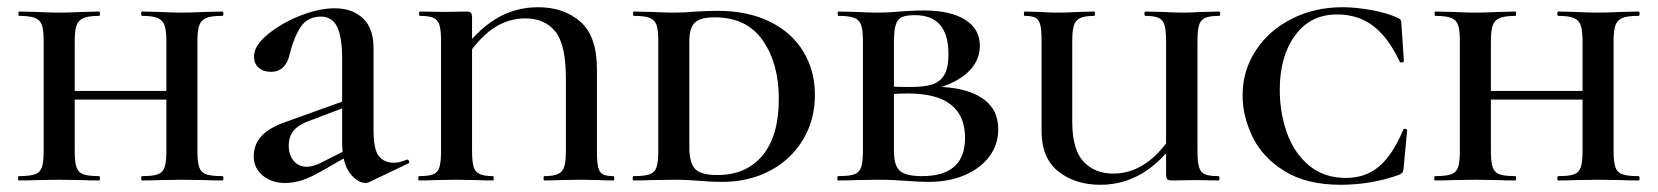

<svg xmlns="http://www.w3.org/2000/svg" viewBox="-20 -500 4593 532"><path d="M374 -456Q371 -456 371 -462Q371 -468 374 -468L420 -467Q460 -465 485 -465Q509 -465 549 -467L596 -468Q599 -468 599 -462Q599 -456 596 -456Q566 -456 552 -450.5Q538 -445 532.5 -431Q527 -417 527 -387V-81Q527 -51 532 -36.5Q537 -22 551.5 -17Q566 -12 596 -12Q599 -12 599 -6Q599 0 596 0Q566 0 549 -1L485 -2L421 -1Q404 0 374 0Q371 0 371 -6Q371 -12 374 -12Q404 -12 417.5 -17Q431 -22 436 -36.5Q441 -51 441 -81V-385Q441 -415 436 -429.5Q431 -444 417 -450Q403 -456 374 -456ZM141 -248H480V-224H141ZM33 -456Q31 -456 31 -462Q31 -468 33 -468L81 -467Q121 -465 143 -465Q169 -465 209 -467L255 -468Q257 -468 257 -462Q257 -456 255 -456Q226 -456 211.5 -450Q197 -444 192 -429.5Q187 -415 187 -385V-81Q187 -51 192 -36.5Q197 -22 211 -17Q225 -12 255 -12Q257 -12 257 -6Q257 0 255 0Q225 0 208 -1L143 -2L81 -1Q63 0 32 0Q30 0 30 -6Q30 -12 32 -12Q62 -12 76.5 -17Q91 -22 96 -36.5Q101 -51 101 -81V-387Q101 -417 96 -431Q91 -445 76.5 -450.5Q62 -456 33 -456Z M994 7Q970 7 949 -21Q928 -49 928 -107V-337Q928 -398 914 -426Q900 -454 869 -454Q832 -454 813 -425Q794 -396 783 -351Q772 -301 731 -301Q709 -301 696 -313Q683 -325 684 -345Q684 -373 721 -404Q758 -435 810.5 -456Q863 -477 907 -477Q956 -477 985.5 -449.5Q1015 -422 1015 -367V-141Q1015 -85 1030 -67Q1045 -49 1072 -49Q1085 -49 1106 -57L1108 -58Q1112 -58 1113.5 -53Q1115 -48 1111 -47L1002 5Q998 7 994 7ZM683 -66Q683 -100 705 -123.5Q727 -147 774 -163L955 -228L958 -211L834 -164Q805 -153 792.5 -136.5Q780 -120 780 -97Q780 -70 794 -54Q808 -38 830 -38Q850 -38 877 -53L965 -97L966 -80L871 -26Q840 -8 816.5 -0.5Q793 7 770 7Q732 7 707.5 -14Q683 -35 683 -66Z M1346 -12Q1348 -12 1348 -6Q1348 0 1346 0Q1318 0 1301 -1L1242 -2L1186 -1Q1170 0 1141 0Q1139 0 1139 -6Q1139 -12 1141 -12Q1168 -12 1180.5 -17Q1193 -22 1197.5 -36.5Q1202 -51 1202 -81V-387Q1202 -417 1197.5 -431Q1193 -445 1181 -450.5Q1169 -456 1144 -456Q1141 -456 1141 -462Q1141 -468 1144 -468L1209 -467L1270 -468Q1282 -468 1285 -464.5Q1288 -461 1288 -449V-83Q1288 -53 1292 -38.5Q1296 -24 1308.5 -18Q1321 -12 1346 -12ZM1471 -480Q1542 -480 1588 -440Q1634 -400 1634 -308V-81Q1634 -51 1637.5 -36.5Q1641 -22 1650.5 -17Q1660 -12 1680 -12Q1682 -12 1682 -6Q1682 0 1680 0Q1655 0 1641 -1L1589 -2L1528 -1Q1513 0 1488 0Q1486 0 1486 -6Q1486 -12 1488 -12Q1514 -12 1526.5 -18Q1539 -24 1543.5 -38.5Q1548 -53 1548 -83V-282Q1548 -377 1518.5 -413Q1489 -449 1436 -449Q1388 -449 1347.5 -422Q1307 -395 1266 -333L1251 -346Q1300 -415 1353.5 -447.5Q1407 -480 1471 -480Z M1917 1Q1905 0 1887 -1Q1869 -2 1846 -2L1784 -1Q1766 0 1735 0Q1733 0 1733 -6Q1733 -12 1735 -12Q1766 -12 1780 -17Q1794 -22 1799 -36.5Q1804 -51 1804 -81V-387Q1804 -417 1799 -431Q1794 -445 1780 -450.5Q1766 -456 1736 -456Q1734 -456 1734 -462Q1734 -468 1736 -468L1784 -467Q1824 -465 1846 -465Q1877 -465 1908 -468Q1948 -470 1968 -470Q2052 -470 2113 -440Q2174 -410 2206 -357Q2238 -304 2238 -237Q2238 -168 2205 -113Q2172 -58 2113.5 -27Q2055 4 1980 4Q1952 4 1917 1ZM2138 -226Q2138 -324 2093.5 -388Q2049 -452 1960 -452Q1921 -452 1905.5 -437.5Q1890 -423 1890 -385V-92Q1890 -50 1905.5 -32.5Q1921 -15 1968 -15Q2048 -15 2093 -69.5Q2138 -124 2138 -226Z M2746 -142Q2746 -99 2721 -66Q2696 -33 2652.5 -14.5Q2609 4 2553 4Q2526 4 2490 1Q2476 0 2456 -1Q2436 -2 2412 -2L2351 -1Q2333 0 2302 0Q2300 0 2300 -6Q2300 -12 2302 -12Q2333 -12 2347 -17Q2361 -22 2366 -36.5Q2371 -51 2371 -81V-387Q2371 -417 2366 -431Q2361 -445 2347 -450.5Q2333 -456 2303 -456Q2301 -456 2301 -462Q2301 -468 2303 -468L2351 -467Q2391 -465 2412 -465Q2441 -465 2472 -468Q2483 -469 2503.5 -470Q2524 -471 2540 -471Q2613 -471 2654 -445.5Q2695 -420 2695 -373Q2695 -328 2657 -295.5Q2619 -263 2550 -249L2567 -260Q2654 -259 2700 -229Q2746 -199 2746 -142ZM2457 -385V-256L2421 -262Q2452 -259 2503 -259Q2541 -259 2563 -266Q2585 -273 2596.5 -292.5Q2608 -312 2608 -350Q2608 -458 2515 -458Q2491 -458 2479 -452.5Q2467 -447 2462 -431.5Q2457 -416 2457 -385ZM2654 -118Q2654 -241 2496 -241Q2451 -241 2421 -235L2457 -247V-81Q2457 -43 2472.5 -27.5Q2488 -12 2535 -12Q2654 -12 2654 -118Z M3154 -456Q3151 -456 3151 -462Q3151 -468 3154 -468L3199 -467Q3237 -465 3258 -465Q3279 -465 3313 -467L3358 -468Q3361 -468 3361 -462Q3361 -456 3358 -456Q3332 -456 3319.5 -450.5Q3307 -445 3302.5 -431Q3298 -417 3298 -387V-81Q3298 -51 3302.5 -36.5Q3307 -22 3319 -17Q3331 -12 3356 -12Q3359 -12 3359 -6Q3359 0 3356 0L3291 -1L3230 0Q3218 0 3214.5 -3Q3211 -6 3211 -19V-385Q3211 -415 3207 -429.5Q3203 -444 3191 -450Q3179 -456 3154 -456ZM3029 12Q2959 12 2912.5 -25Q2866 -62 2866 -136V-387Q2866 -417 2862.5 -431Q2859 -445 2849.5 -450.5Q2840 -456 2819 -456Q2817 -456 2817 -462Q2817 -468 2819 -468L2858 -467Q2892 -465 2910 -465Q2933 -465 2971 -467L3012 -468Q3014 -468 3014 -462Q3014 -456 3012 -456Q2986 -456 2973 -450Q2960 -444 2955.5 -429.5Q2951 -415 2951 -385V-163Q2951 -86 2982 -52.5Q3013 -19 3065 -19Q3111 -19 3152.5 -46Q3194 -73 3234 -135L3248 -122Q3199 -52 3145.5 -20Q3092 12 3029 12Z M3852 -451Q3859 -448 3861 -444.5Q3863 -441 3863 -434L3870 -331Q3870 -328 3864.5 -327Q3859 -326 3858 -330Q3827 -396 3785 -428Q3743 -460 3685 -460Q3611 -460 3568.5 -402Q3526 -344 3526 -251Q3526 -189 3545.5 -133Q3565 -77 3606.5 -42Q3648 -7 3709 -7Q3764 -7 3801.5 -39Q3839 -71 3868 -140Q3869 -144 3874 -143Q3879 -142 3879 -139L3869 -33Q3868 -25 3866 -22Q3864 -19 3855 -15Q3778 12 3695 12Q3600 12 3539 -26Q3478 -64 3450.5 -121Q3423 -178 3423 -236Q3423 -304 3459.5 -360Q3496 -416 3559.5 -448Q3623 -480 3700 -480Q3737 -480 3780.5 -472Q3824 -464 3852 -451Z M4298 -456Q4295 -456 4295 -462Q4295 -468 4298 -468L4344 -467Q4384 -465 4409 -465Q4433 -465 4473 -467L4520 -468Q4523 -468 4523 -462Q4523 -456 4520 -456Q4490 -456 4476 -450.5Q4462 -445 4456.5 -431Q4451 -417 4451 -387V-81Q4451 -51 4456 -36.5Q4461 -22 4475.5 -17Q4490 -12 4520 -12Q4523 -12 4523 -6Q4523 0 4520 0Q4490 0 4473 -1L4409 -2L4345 -1Q4328 0 4298 0Q4295 0 4295 -6Q4295 -12 4298 -12Q4328 -12 4341.5 -17Q4355 -22 4360 -36.5Q4365 -51 4365 -81V-385Q4365 -415 4360 -429.5Q4355 -444 4341 -450Q4327 -456 4298 -456ZM4065 -248H4404V-224H4065ZM3957 -456Q3955 -456 3955 -462Q3955 -468 3957 -468L4005 -467Q4045 -465 4067 -465Q4093 -465 4133 -467L4179 -468Q4181 -468 4181 -462Q4181 -456 4179 -456Q4150 -456 4135.5 -450Q4121 -444 4116 -429.5Q4111 -415 4111 -385V-81Q4111 -51 4116 -36.5Q4121 -22 4135 -17Q4149 -12 4179 -12Q4181 -12 4181 -6Q4181 0 4179 0Q4149 0 4132 -1L4067 -2L4005 -1Q3987 0 3956 0Q3954 0 3954 -6Q3954 -12 3956 -12Q3986 -12 4000.5 -17Q4015 -22 4020 -36.5Q4025 -51 4025 -81V-387Q4025 -417 4020 -431Q4015 -445 4000.5 -450.5Q3986 -456 3957 -456Z"/></svg>

Font: Cormorant Unicase SemiBold
Style: Regular
Weight: 600
Designer: Christian Thalmann (Catharsis Fonts)
Foundry: Catharsis Fonts
Version: Version 4.000